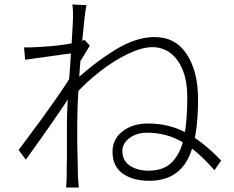

<svg xmlns="http://www.w3.org/2000/svg" viewBox="-20 -804 1040 855"><path d="M635 -213Q589 -213 557 -189.5Q525 -166 525 -131Q525 -89 558 -66.5Q591 -44 642 -44Q713 -44 750.5 -86.5Q788 -129 801 -199.5Q814 -270 814 -374Q814 -440 794.5 -490Q775 -540 740 -567Q705 -594 659 -594Q612 -594 549.5 -564Q487 -534 423.5 -484.5Q360 -435 310 -378L312 -443Q398 -523 491.5 -581Q585 -639 668 -639Q762 -639 812 -562Q862 -485 862 -362Q862 -181 816 -95Q765 1 645 1Q571 1 526 -31.5Q481 -64 481 -128Q481 -184 525.5 -219Q570 -254 640 -254Q730 -254 805.5 -215Q881 -176 965 -89L935 -46Q861 -131 791 -172Q721 -213 635 -213ZM179 -550 92 -538 87 -593Q105 -592 139 -594Q280 -600 357 -626L380 -601Q376 -594 347 -546Q331 -524 321 -505L307 -399Q237 -290 95 -93L63 -136L163 -271Q264 -410 300 -471L305 -537L313 -568Q280 -565 179 -550ZM305 -751Q305 -768 302 -784L365 -781Q358 -751 346 -621Q324 -389 324 -251V-168Q324 -142 326 -76L327 -20L331 31H274Q277 4 277 -19Q277 -79 278 -102V-256Q278 -327 292 -507L297 -580Q305 -705 305 -719Z"/></svg>

Font: Merged Yaku Han JP Light
Style: Regular
Weight: 300
Designer: Ryoko NISHIZUKA 西塚涼子 (kana, bopomofo & ideographs); Paul D. Hunt (Latin, Greek & Cyrillic); Sandoll Communications 산돌커뮤니
Foundry: Adobe
Version: Version 2.004